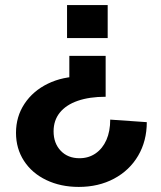

<svg xmlns="http://www.w3.org/2000/svg" viewBox="-20 -546 634 756"><path d="M191 -29Q191 18 219 47.5Q247 77 293 77Q329 77 356.5 58Q384 39 399 5Q414 -29 414 -75L558 -65Q558 9 524 67Q490 125 429 157.5Q368 190 290 190Q219 190 162.5 163Q106 136 74.5 87.5Q43 39 43 -23Q43 -87 76.5 -137.5Q110 -188 168.5 -216.5Q227 -245 301 -245L253 -222V-326H396V-165Q332 -165 286 -149Q240 -133 215.5 -102.5Q191 -72 191 -29ZM404 -396H244V-526H404Z"/></svg>

Font: Uncut Sans Variable
Style: Regular
Weight: 400
Designer: Kasper Nordkvist
Foundry: UNCUT.wtf
Version: Version 1.304;Glyphs 3.2 (3246)